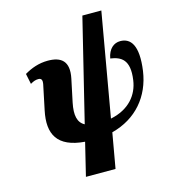

<svg xmlns="http://www.w3.org/2000/svg" viewBox="-138 -870 1068 1203"><g transform="rotate(-15 396.0 -269.0)"><path d="M269 222H461L501 -5C663 -47 763 -167 786 -326C809 -490 763 -544 696 -544C655 -544 619 -516 608 -455C676 -445 731 -417 712 -286C699 -194 637 -115 515 -90L632 -760H509L347 -98C303 -121 293 -171 309 -249L340 -396C363 -506 312 -543 226 -543C167 -543 117 -524 73 -498L87 -430C109 -443 123 -447 140 -447C163 -447 164 -428 161 -410L127 -247C96 -100 143 -6 321 8Z"/></g></svg>

Font: Noto Serif SemiCondensed Black
Style: Italic
Weight: 900
Width: 4
Italic angle: -12°
Designer: Monotype Design Team
Foundry: Monotype Imaging Inc.
Version: Version 2.014